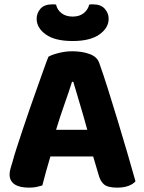

<svg xmlns="http://www.w3.org/2000/svg" viewBox="-20 -850 660 880"><path d="M407 -133H211Q200 -97 190.5 -62Q181 -27 174 0Q161 4 147 7Q133 10 113 10Q69 10 46.5 -5.5Q24 -21 24 -50Q24 -64 28 -77Q32 -90 37 -107Q44 -134 57 -174Q70 -214 85.5 -260.5Q101 -307 118 -356Q135 -405 151 -449.5Q167 -494 180 -531Q193 -568 202 -590Q217 -599 248.5 -607Q280 -615 311 -615Q356 -615 390.5 -602.5Q425 -590 435 -561Q454 -508 476 -438Q498 -368 520.5 -294Q543 -220 564 -148Q585 -76 601 -19Q590 -6 568.5 2Q547 10 517 10Q474 10 456.5 -5Q439 -20 431 -52ZM310 -475Q296 -430 275.5 -372.5Q255 -315 237 -255H380Q363 -318 345.5 -375.5Q328 -433 316 -475ZM313 -774Q344 -774 363.5 -789.5Q383 -805 389 -829Q394 -830 398 -830Q402 -830 407 -830Q442 -830 460 -810Q478 -790 478 -764Q478 -722 435.5 -692Q393 -662 313 -662Q232 -662 190 -692Q148 -722 148 -764Q148 -790 165.5 -810Q183 -830 219 -830Q224 -830 228 -830Q232 -830 237 -829Q242 -805 262 -789.5Q282 -774 313 -774Z"/></svg>

Font: Baloo Da 2
Style: Bold
Weight: 700
Designer: Noopur Datye, Sulekha Rajkumar and Ek Type
Foundry: Ek Type
Version: Version 1.640;hotconv 1.0.111;makeotfexe 2.5.65597; ttfautoh